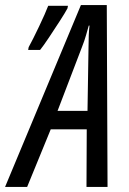

<svg xmlns="http://www.w3.org/2000/svg" viewBox="-78 -737 509 757"><path d="M-58 0H29L122 -227H264L263 0H346L343 -717H241ZM149 -300 245 -551Q255 -576 261 -597.5Q267 -619 272 -636H275Q271 -604 271 -551L267 -300ZM33 -540H80Q93 -556 115 -589Q137 -622 158 -654.5Q179 -687 188 -704L190 -714H112Q101 -685 76 -632.5Q51 -580 35 -551Z"/></svg>

Font: Noto Sans UI Condensed
Style: Italic
Weight: 400
Width: 3
Italic angle: -12°
Designer: Monotype Design Team
Foundry: Monotype Imaging Inc.
Version: Version 1.901